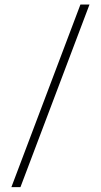

<svg xmlns="http://www.w3.org/2000/svg" viewBox="-20 -688 434 826"><path d="M29 117 326 -668.5H365L68 117Z"/></svg>

Font: Anek Tamil ExtraLight
Style: Regular
Weight: 250
Version: Version 1.003